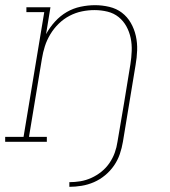

<svg xmlns="http://www.w3.org/2000/svg" viewBox="-38 -548 658 742"><path d="M230 174V156Q251 156 272.5 152.5Q294 149 315 139.5Q336 130 354 115.5Q372 101 385 82Q398 63 405.5 42Q413 21 416 0Q429 -75 441.5 -150Q454 -225 466 -300Q470 -325 471 -351Q472 -377 467 -401Q462 -425 450.5 -446Q439 -467 420.5 -482Q402 -497 377.5 -503Q353 -509 327 -509Q303 -509 278.5 -504Q254 -499 231 -487Q208 -475 189 -456.5Q170 -438 156.5 -415.5Q143 -393 135.5 -369.5Q128 -346 124 -321L74 -19H143V0H-18V-19H53L133 -501H64V-520H157L140 -416Q154 -442 174.5 -464.5Q195 -487 220 -501.5Q245 -516 273.5 -522Q302 -528 329 -528Q357 -528 384.5 -521.5Q412 -515 433 -499Q454 -483 467.5 -459.5Q481 -436 487 -409Q493 -382 492 -353.5Q491 -325 486 -297L437 0Q433 24 425 47.5Q417 71 402.5 92Q388 113 368 129.5Q348 146 325 156Q302 166 277.5 170Q253 174 230 174Z"/></svg>

Font: Iosevka Etoile Thin Oblique
Style: Regular
Weight: 100
Italic angle: -9°
Designer: Belleve Invis
Foundry: Belleve Invis
Version: Version 15.5.2; ttfautohint (v1.8.4)